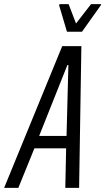

<svg xmlns="http://www.w3.org/2000/svg" viewBox="-55 -912 511 932"><path d="M-35 0 247 -688H340L329 0H262L266 -192H112L34 0ZM135 -252H268L277 -596H272ZM270 -758 232 -886 234 -892H278L314 -798L387 -892H436L434 -886L343 -758Z"/></svg>

Font: Saira ExtraCondensed
Style: Italic
Weight: 400
Width: 2
Italic angle: -12°
Designer: Hector Gatti with collaboration of the Omnibus-Type team
Foundry: Omnibus-Type
Version: Version 1.101